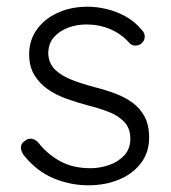

<svg xmlns="http://www.w3.org/2000/svg" viewBox="-20 -543 509 573"><path d="M50 -81Q42 -93 42.5 -104.5Q43 -116 55 -123Q63 -130 73.5 -129Q84 -128 93 -119Q120 -84 158.5 -62.5Q197 -41 250 -41Q278 -41 305.5 -50.5Q333 -60 351 -79.5Q369 -99 369 -129Q369 -160 351 -179Q333 -198 304.5 -209Q276 -220 244 -228Q210 -237 178 -248.5Q146 -260 121.5 -277.5Q97 -295 82 -320Q67 -345 67 -381Q67 -423 90 -455Q113 -487 152.5 -505Q192 -523 242 -523Q267 -523 296 -516.5Q325 -510 353 -495Q381 -480 403 -454Q412 -445 412 -433.5Q412 -422 402 -413Q394 -407 383.5 -407Q373 -407 366 -415Q342 -442 309 -456Q276 -470 238 -470Q209 -470 183.5 -460.5Q158 -451 141 -432Q124 -413 124 -382Q126 -353 144.5 -335Q163 -317 193.5 -305Q224 -293 262 -283Q294 -275 323.5 -264Q353 -253 375.5 -236.5Q398 -220 411.5 -195Q425 -170 425 -132Q425 -88 400.5 -56Q376 -24 335 -7Q294 10 244 10Q190 10 139.5 -11Q89 -32 50 -81Z"/></svg>

Font: Quicksand Light
Style: Regular
Weight: 400
Version: Version 3.004